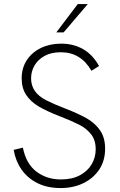

<svg xmlns="http://www.w3.org/2000/svg" viewBox="-20 -921 592 948"><path d="M279.5 7.5Q213.5 7.5 165 -16.8Q116.5 -41 86.8 -83.2Q57 -125.5 47.5 -181L93 -192Q109 -112 160 -73.5Q211 -35 280.5 -35Q336.5 -35 374.8 -55.8Q413 -76.5 432.8 -110.2Q452.5 -144 452.5 -183.5Q452.5 -229 430.2 -257.5Q408 -286 371.5 -305Q331 -325.5 273 -347.8Q215 -370 171.5 -395Q130.5 -419.5 108.8 -453Q87 -486.5 87 -533.5Q87 -585.5 112.5 -624.2Q138 -663 182.2 -684.2Q226.5 -705.5 282 -705.5Q343 -705.5 390.5 -678.2Q438 -651 469 -595L431.5 -571.5Q379 -663 280.5 -663Q232.5 -663 199.8 -644.8Q167 -626.5 150.2 -597.2Q133.5 -568 133.5 -534.5Q133.5 -498.5 152 -472Q170.5 -445.5 207 -426.5Q246.5 -406.5 305.5 -383.8Q364.5 -361 408.5 -336.5Q450 -312.5 474.5 -276.8Q499 -241 499 -187Q499 -127.5 470 -84Q441 -40.5 391.5 -16.5Q342 7.5 279.5 7.5ZM294 -761H258L364 -901H413.5Z"/></svg>

Font: Acari Sans Neue Light
Style: Regular
Weight: 300
Designer: Alfredo Marco Pradil (font), Cristiano Sobral (main changes)
Foundry: Hanken Design Co. (font), Cristiano Sobral (main changes)
Version: Version 2.459;March 19, 2022;FontCreator 14.0.0.2808 64-bit;